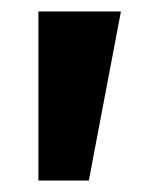

<svg xmlns="http://www.w3.org/2000/svg" viewBox="-20 -156 268 335"><path d="M47 159V-136H191L135 159Z"/></svg>

Font: Radio Canada Big SemiBold
Style: Regular
Weight: 600
Designer: Étienne Aubert Bonn
Foundry: Coppers and Brasses
Version: Version 1.001